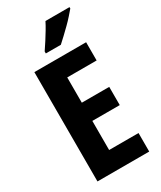

<svg xmlns="http://www.w3.org/2000/svg" viewBox="-231 -1010 908 1086"><g transform="rotate(-30 223.5 -466.5)"><path d="M404 0H66V-714H404V-595H212V-430H391V-311H212V-121H404ZM422 -924Q410 -910 392.5 -890Q375 -870 353.5 -849Q332 -828 311 -808Q290 -788 273 -773H175V-786Q192 -811 208 -836Q224 -861 239 -886Q254 -911 265 -933H422Z"/></g></svg>

Font: Noto Sans Display Condensed
Style: Bold
Weight: 700
Width: 3
Designer: Monotype Design Team
Foundry: Monotype Imaging Inc.
Version: Version 2.003